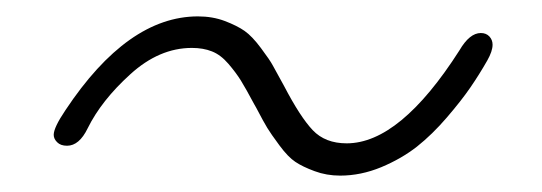

<svg xmlns="http://www.w3.org/2000/svg" viewBox="-20 -367 655 232"><path d="M391.1 -154.8Q374.5 -154.8 360.1 -160.2Q345.7 -165.5 336.9 -171.4Q328.1 -177.2 317.6 -191.4Q307.1 -205.6 303 -212.4Q298.8 -219.2 289.6 -236.8Q288.1 -239.7 287.1 -241.2Q276.9 -260.3 271 -269.8Q265.1 -279.3 255.9 -290Q246.6 -300.8 236.1 -304.9Q225.6 -309.1 211.9 -309.1Q172.4 -309.1 137.5 -277.3Q102.5 -245.6 85.9 -211.9Q75.7 -190.9 61 -190.9Q53.2 -190.9 49.1 -195.1Q44.9 -199.2 44.9 -204.1Q44.9 -212.9 59.1 -233.9Q134.3 -347.2 219.2 -347.2Q236.8 -347.2 251.7 -341.6Q266.6 -335.9 275.6 -329.6Q284.7 -323.2 295.4 -308.8Q306.2 -294.4 309.8 -287.6Q313.5 -280.8 323.2 -263.2Q342.8 -225.6 357.9 -209.7Q373 -193.8 398.9 -193.8Q463.4 -193.8 535.2 -306.2Q547.4 -327.1 561 -327.1Q567.4 -327.1 571.3 -323Q575.2 -318.8 575.2 -313Q575.2 -305.2 568.8 -293.9Q559.1 -276.9 548.3 -261.2Q537.6 -245.6 520 -225.1Q502.4 -204.6 483.9 -189.9Q465.3 -175.3 440.7 -165Q416 -154.8 391.1 -154.8Z"/></svg>

Font: Comic Neue Light
Style: Italic
Weight: 300
Italic angle: -12°
Designer: Craig Rozynski
Foundry: Craig Rozynski
Version: Version 2.003;hotconv 1.0.109;makeotfexe 2.5.65596